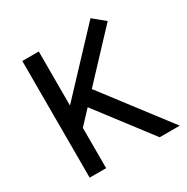

<svg xmlns="http://www.w3.org/2000/svg" viewBox="-159 -832 943 969"><g transform="rotate(-30 312.5 -347.5)"><path d="M498 0 259 -313 186 -235V0H90V-680H186V-365L496 -695L564 -639L323 -382L615 0Z"/></g></svg>

Font: Catamaran Thin Medium
Style: Regular
Weight: 500
Version: Version 2.000